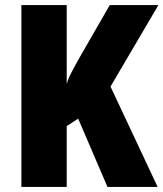

<svg xmlns="http://www.w3.org/2000/svg" viewBox="-20 -734 642 754"><path d="M599 0H402L287 -268L242 -239V0H64V-714H242V-404Q248 -426 260 -448.5Q272 -471 285 -495L411 -714H602L414 -394Z"/></svg>

Font: Noto Sans Gurmukhi UI Condensed Black
Style: Regular
Weight: 900
Width: 3
Designer: Jelle Bosma - Monotype Design Team
Foundry: Monotype Imaging Inc.
Version: Version 2.004; ttfautohint (v1.8.4.7-5d5b)